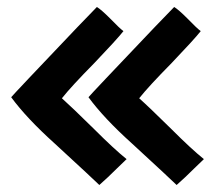

<svg xmlns="http://www.w3.org/2000/svg" viewBox="-20 -540 629 549"><path d="M49 -222ZM315 -59Q288 -32 264 -11L263 -12Q250 -25 136 -130Q56 -202 12 -262Q20 -272 200 -461Q240 -503 257 -520Q269 -513 295 -487Q322 -459 333 -451Q314 -427 250 -360Q183 -292 157 -259Q184 -235 249 -171Q307 -113 342 -85ZM536 -59Q509 -32 485 -11L484 -12Q471 -25 357 -130Q277 -202 233 -262Q241 -272 421 -461Q461 -503 478 -520Q490 -513 516 -487Q543 -459 554 -451Q535 -427 471 -360Q404 -292 378 -259Q405 -235 470 -171Q528 -113 563 -85Z"/></svg>

Font: Londrina Solid
Style: Regular
Weight: 400
Designer: Marcelo Magalhaes
Foundry: Marcelo Magalh„es
Version: Version 1.001 2011